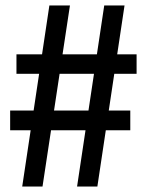

<svg xmlns="http://www.w3.org/2000/svg" viewBox="-20 -680 534 700"><path d="M261 0 360 -660H434L335 0ZM17 -205V-277H455V-205ZM61 0 160 -660H235L135 0ZM40 -411V-482H478V-411Z"/></svg>

Font: Bricolage Grotesque Condensed
Style: Regular
Weight: 400
Width: 3
Designer: Mathieu Triay
Foundry: Atelier Triay
Version: Version 1.000;gftools[0.9.30]